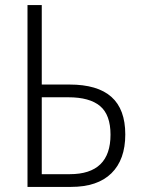

<svg xmlns="http://www.w3.org/2000/svg" viewBox="-20 -734 557 754"><path d="M88 -714H144V-402H253Q363 -402 417.5 -353.5Q472 -305 472 -206Q472 -107 417.5 -53.5Q363 0 259 0H88ZM254 -50Q414 -50 414 -205Q414 -283 373 -317.5Q332 -352 248 -352H144V-50Z"/></svg>

Font: Noto Sans UI NarrowLight
Style: Regular
Weight: 300
Width: 4
Designer: Monotype Design Team
Foundry: Monotype Imaging Inc.
Version: Version 1.001